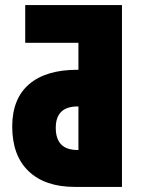

<svg xmlns="http://www.w3.org/2000/svg" viewBox="-20 -734 558 754"><path d="M28 -237Q28 -346 94 -403Q160 -460 284 -460H288V-566H79V-714H459V0H274Q157 0 92.5 -61.5Q28 -123 28 -237ZM288 -145V-316H285Q199 -316 199 -232Q199 -145 284 -145Z"/></svg>

Font: Noto Sans UI CondBlack
Style: Regular
Weight: 900
Width: 3
Designer: Monotype Design Team
Foundry: Monotype Imaging Inc.
Version: Version 1.001